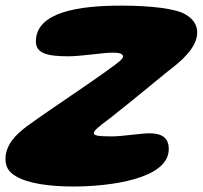

<svg xmlns="http://www.w3.org/2000/svg" viewBox="-32 -634 721 682"><path d="M229 28.5C356 28.5 567.5 2.5 567.5 -104.5C567.5 -148 538.5 -160.5 498 -160.5C468.5 -160.5 403.5 -149.5 365 -149.5C312.5 -149.5 301.5 -153 301.5 -161.5C301.5 -170.5 320 -185.5 358 -213.5C425 -266 518 -343 561.5 -378.5C609 -414.5 668.5 -463 668.5 -519C668.5 -544.5 655 -566.5 626.5 -583C591.5 -603.5 505 -614 397 -614C250.5 -614 95.5 -592 95.5 -487C95.5 -447.5 128.5 -434 210 -434C255.5 -434 336.5 -447 367 -447C394 -447 405 -442.5 405 -433C405 -425 388 -411.5 359 -391C291 -340.5 145.5 -245 70.5 -190.5C20 -154.5 -12.5 -117 -12.5 -69C-12.5 -44 -3 -23.5 24 -8.5C66.5 18 145.5 28.5 229 28.5Z"/></svg>

Font: Gluten
Style: Bold Italic
Weight: 700
Italic angle: -13°
Designer: Tyler Finck
Foundry: Etcetera Type Company
Version: Version 0.920